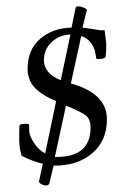

<svg xmlns="http://www.w3.org/2000/svg" viewBox="-20 -502 371 591"><path d="M131.8 63Q129.4 68.8 121.8 68.8Q114.3 68.8 106.7 64.5Q99.1 60.1 100.1 56.2L111.8 2Q84 -3.9 46.9 -22Q39.1 -46.4 39.1 -70.8Q39.1 -103 40 -115.2Q40.5 -118.7 47.9 -120.1Q55.2 -121.6 62.5 -120.8Q69.8 -120.1 69.8 -117.2V-101.1Q69.8 -84.5 84.5 -62.3Q99.1 -40 119.1 -29.8L152.8 -190.9Q134.8 -198.2 120.6 -206.3Q106.4 -214.4 93 -226.1Q79.6 -237.8 72.3 -254.2Q64.9 -270.5 64.9 -290Q64.9 -349.1 103.8 -382.6Q142.6 -416 200.2 -417L212.9 -479Q214.8 -482.9 222.7 -482.4Q230.5 -481.9 239 -478Q247.6 -474.1 247.1 -470.2L233.9 -417Q248 -415.5 263.4 -412.8Q278.8 -410.2 286.9 -409.2Q294.9 -408.2 301.8 -409.2Q307.1 -372.6 307.1 -365.2Q307.1 -341.3 305.2 -328.1Q303.7 -321.3 286.1 -320.3Q275.4 -319.8 275.9 -323.2Q273.9 -351.1 261.2 -368.4Q248.5 -385.7 230 -391.1L198.2 -245.1Q309.1 -214.4 309.1 -134.8Q309.1 -68.4 263.4 -29.8Q217.8 8.8 145 7.8ZM167 -254.9 196.8 -396Q162.1 -394.5 138.7 -372.1Q115.2 -349.6 115.2 -316.9Q115.2 -276.4 167 -254.9ZM148.9 -19Q258.8 -16.6 258.8 -109.9Q258.8 -133.8 245.4 -145.5Q231.9 -157.2 183.1 -176.8Z"/></svg>

Font: Junicode SmCond Light
Style: Regular
Weight: 300
Width: 4
Designer: Peter S. Baker
Version: Version 2.206